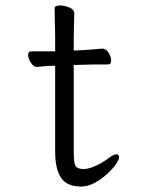

<svg xmlns="http://www.w3.org/2000/svg" viewBox="-20 -665 540 703"><path d="M182 -424H178Q156 -424 143 -422.5Q130 -421 116 -420H115Q103 -420 93 -435.5Q83 -451 83 -464Q83 -477 95 -477H182V-528Q182 -538 181.5 -559Q181 -580 180.5 -602Q180 -624 180 -635Q180 -640 186 -642.5Q192 -645 200 -645Q216 -645 234 -637.5Q252 -630 252 -617Q252 -609 251.5 -592.5Q251 -576 250.5 -558Q250 -540 250 -528V-480L278 -481Q296 -482 320 -484Q344 -486 354 -487H355Q368 -487 377.5 -472Q387 -457 387 -444Q387 -429 375 -429Q365 -429 337 -429Q309 -429 289 -428L250 -427V-108Q250 -68 257 -57Q264 -46 286 -46Q303 -46 328.5 -57Q354 -68 379 -87Q396 -100 406 -100Q416 -100 416 -89Q416 -80 403.5 -62.5Q391 -45 370.5 -26.5Q350 -8 325.5 5Q301 18 277 18Q225 18 203.5 -14Q182 -46 182 -110Z"/></svg>

Font: Moon Stars Kai HW
Style: Regular
Weight: 400
Designer: GuiWonder
Version: Version 1.101